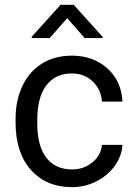

<svg xmlns="http://www.w3.org/2000/svg" viewBox="-20 -770 563 800"><path d="M280.3 -64Q328.6 -64 364.7 -93.3Q400.9 -122.6 404.8 -166.5H490.2Q487.8 -121.1 459 -80.1Q430.2 -39.1 382.1 -14.6Q334 9.8 280.3 9.8Q172.4 9.8 108.6 -62.3Q44.9 -134.3 44.9 -259.3V-274.4Q44.9 -351.6 73.2 -411.6Q101.6 -471.7 154.5 -504.9Q207.5 -538.1 279.8 -538.1Q368.7 -538.1 427.5 -484.9Q486.3 -431.6 490.2 -346.7H404.8Q400.9 -397.9 366 -430.9Q331.1 -463.9 279.8 -463.9Q210.9 -463.9 173.1 -414.3Q135.3 -364.7 135.3 -271V-253.9Q135.3 -162.6 172.9 -113.3Q210.4 -64 280.3 -64ZM407.7 -616.2V-611.3H333L259.8 -694.3L187 -611.3H112.3V-617.2L232.4 -750H287.1Z"/></svg>

Font: Noboto
Style: Regular
Weight: 400
Designer: Google
Version: Version 2.001101; 2014